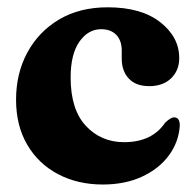

<svg xmlns="http://www.w3.org/2000/svg" viewBox="-20 -494 536 526"><path d="M471 -335Q471 -301 448.8 -279.5Q426.5 -258 389 -258Q352 -258 332.8 -278.8Q313.5 -299.5 313.5 -333.5V-355.5Q313.5 -383 298.5 -398.5Q283.5 -414 257 -414Q221.5 -414 197.5 -379.8Q173.5 -345.5 173.5 -281.5Q173.5 -194 215.2 -149.2Q257 -104.5 320 -104.5Q396.5 -104.5 432.5 -158Q448.5 -173 457.5 -172.5Q473 -172 472.5 -149Q469.5 -104.5 442.5 -68Q415.5 -31.5 369 -10Q322.5 11.5 261.5 11.5Q193 11.5 139.2 -16.8Q85.5 -45 54.8 -97.2Q24 -149.5 24 -221Q24 -293 55 -350.2Q86 -407.5 142.2 -440.8Q198.5 -474 275 -474Q367 -474 419 -433.2Q471 -392.5 471 -335Z"/></svg>

Font: Fraunces 72pt Soft
Style: Bold
Weight: 700
Version: Version 1.000;[b76b70a41]